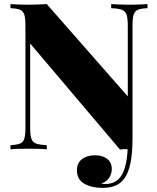

<svg xmlns="http://www.w3.org/2000/svg" viewBox="-20 -728 764 936"><path d="M699 -708V-688Q668 -687 652.5 -680.5Q637 -674 631.5 -656.5Q626 -639 626 -602V-260L610 0Q600 -1 589 -1Q578 -1 565 1L127 -516V-106Q127 -70 133 -52Q139 -34 156.5 -28Q174 -22 208 -20V0Q190 -2 166 -2.5Q142 -3 116 -3Q93 -3 69.5 -2.5Q46 -2 31 0V-20Q62 -22 77.5 -28Q93 -34 98.5 -52Q104 -70 104 -106V-602Q104 -639 98.5 -656.5Q93 -674 77.5 -680.5Q62 -687 31 -688V-708Q46 -707 69.5 -706Q93 -705 116 -705Q141 -705 165 -706Q189 -707 208 -708L603 -258V-602Q603 -639 597 -656.5Q591 -674 573.5 -680.5Q556 -687 522 -688V-708Q540 -707 564.5 -706Q589 -705 614 -705Q637 -705 660.5 -706Q684 -707 699 -708ZM626 -445V-55Q626 20 616 67.5Q606 115 587 141Q568 167 541.5 177.5Q515 188 480 188Q427 188 391 167.5Q355 147 355 102Q355 67 379.5 48Q404 29 443 29Q480 29 502.5 46.5Q525 64 525 96Q525 118 513 137.5Q501 157 474 167Q479 168 483.5 168.5Q488 169 493 169Q551 169 577 119Q603 69 603 -34V-445Q603 -445 614.5 -445Q626 -445 626 -445Z"/></svg>

Font: Playfair Display ExtraBold
Style: Regular
Weight: 800
Designer: Claus Eggers Sørensen
Foundry: Claus Eggers Sørensen
Version: Version 1.203